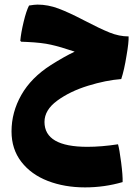

<svg xmlns="http://www.w3.org/2000/svg" viewBox="-20 -464 608 833"><path d="M173 65Q173 173 359 173Q420 173 492 162Q498 182 505.5 240Q513 298 512 326Q433 349 349 349Q260 349 187.5 321Q115 293 72.5 238Q30 183 30 106Q30 23 72.5 -52Q115 -127 201 -182Q258 -218 304 -240Q242 -261 201 -270Q162 -279 97 -282L72 -283L68 -287Q71 -321 82.5 -369Q94 -417 106 -440Q130 -444 143 -444Q188 -444 233.5 -427Q279 -410 344 -376Q413 -340 455 -323Q497 -306 538 -306Q539 -280 529 -223Q519 -160 506 -121Q440 -116 362 -92Q284 -68 228.5 -27.5Q173 13 173 65Z"/></svg>

Font: Lalezar
Style: Regular
Weight: 400
Designer: Borna Izadpanah
Foundry: Borna Izadpanah
Version: Version 1.003